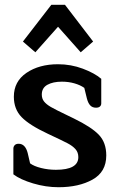

<svg xmlns="http://www.w3.org/2000/svg" viewBox="-20 -770 501 804"><path d="M223 -658 128 -551 76 -596 195 -750H252L370 -596L318 -551ZM36 -40V-148Q36 -156 41.5 -162Q47 -168 58 -168Q86 -168 96 -129L106 -86Q122 -74 152 -66.5Q182 -59 214 -59Q308 -59 308 -112Q308 -132 296 -145.5Q284 -159 263 -170Q242 -181 180 -210Q103 -246 70.5 -279.5Q38 -313 38 -365Q38 -429 91 -465Q144 -501 223 -501Q277 -501 326.5 -482.5Q376 -464 404 -440V-337Q404 -329 398.5 -324Q393 -319 382 -319Q367 -319 358 -328.5Q349 -338 344 -357L333 -402Q316 -414 291.5 -421Q267 -428 239 -428Q202 -428 178.5 -415Q155 -402 155 -374Q155 -357 164.5 -345Q174 -333 193 -322Q212 -311 256 -290L289 -274Q363 -238 394 -205.5Q425 -173 425 -119Q425 -50 367.5 -18Q310 14 225 14Q172 14 118.5 -2Q65 -18 36 -40Z"/></svg>

Font: Maitree Semibold
Style: Regular
Weight: 600
Designer: CadsonDemak Team
Foundry: CadsonDemak
Version: Version 1.010